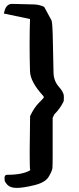

<svg xmlns="http://www.w3.org/2000/svg" viewBox="-85 -798 402 972"><path d="M115.2 -280.8Q137.2 -302.2 137.2 -305.7Q137.2 -305.7 136.7 -305.7Q136.7 -309.1 133.8 -312.5Q68.4 -383.8 66.9 -437Q64.9 -504.9 64.9 -571Q64.9 -637.2 66.9 -701.7L-65.4 -729.5L-62.5 -741.2Q-53.2 -778.3 -23.4 -778.3L92.8 -775.4Q119.1 -772.9 138.7 -763.2L175.8 -694.8Q181.2 -683.6 182.9 -576.2Q184.6 -468.8 186 -428.2Q187.5 -387.7 212.9 -358.9Q238.3 -330.1 238.3 -311Q238.3 -288.1 237.3 -285.2Q220.7 -250 189.5 -218.3L181.6 -201.2V-8.8Q181.6 41 180.2 54.2Q178.7 67.4 161.6 96.7Q144.5 126 88.4 139.6Q32.2 153.3 0 153.3Q-32.2 153.3 -46.9 138.2Q-61 123 -61.5 114.3L-62 102.1Q-62 86.9 -48.8 86.9Q29.3 86.9 67.9 64Q65.4 54.7 65.4 -5.4Q65.4 -22.5 65.4 -43.9Q66.9 -210 67.4 -210.4Q87.4 -253.4 115.2 -280.8Z"/></svg>

Font: Drukaatie burti
Style: Demi
Weight: 600
Version: Version 0.14